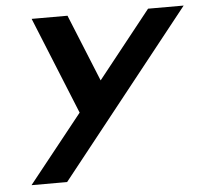

<svg xmlns="http://www.w3.org/2000/svg" viewBox="-48 -500 781 736"><g transform="rotate(-5 342.5 -132.5)"><path d="M100 -450 252 -76 44 185H181L685 -450H548L343 -192L238 -450Z"/></g></svg>

Font: Charger EcoBlack
Style: Obl
Weight: 1000
Designer: Jasper
Foundry: Cannot Into Space Fonts
Version: Version 1.1